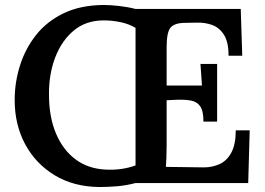

<svg xmlns="http://www.w3.org/2000/svg" viewBox="-20 -736 1066 772"><path d="M798 -247Q798 -290 785 -308.5Q772 -327 748.5 -331.5Q725 -336 693 -335L650 -333V-150Q650 -123 649 -100.5Q648 -78 647 -65L800 -63Q834 -63 863.5 -76.5Q893 -90 910.5 -123Q928 -156 928 -212H984L978 0H525Q487 10 449.5 13Q412 16 380 16Q276 15 199.5 -31.5Q123 -78 81 -156.5Q39 -235 39 -334Q39 -404 60 -471.5Q81 -539 124 -594Q167 -649 234.5 -682Q302 -715 396 -716Q424 -716 459 -712Q494 -708 525 -700H948L954 -512H899Q899 -568 880 -597Q861 -626 832 -636Q803 -646 772 -645L720 -644Q680 -643 665 -624Q650 -605 650 -546V-392H792Q790 -414 789 -436.5Q788 -459 786 -479H853V-247ZM525 -624Q498 -640 464.5 -647Q431 -654 397 -654Q326 -654 277 -613.5Q228 -573 202 -505Q176 -437 177 -355Q177 -266 205 -199.5Q233 -133 284 -95Q335 -57 407 -54Q471 -51 525 -71Z"/></svg>

Font: Lora SemiBold
Style: Regular
Weight: 600
Designer: Olga Karpushina, Alexei Vanyashin (Cyrillic)
Foundry: Cyreal
Version: Version 3.011; ttfautohint (v1.8.4.7-5d5b)